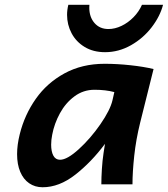

<svg xmlns="http://www.w3.org/2000/svg" viewBox="-20 -769 700 801"><path d="M412.1 -131.3 418 -168.9Q361.3 -92.8 294.2 -40.3Q227.1 12.2 157.7 12.2Q126 12.2 101.8 -4.4Q77.6 -21 64.5 -52Q51.3 -83 51.3 -126Q51.3 -165 62.5 -209.5Q82.5 -290 129.2 -356.4Q175.8 -422.9 249 -462.9Q322.3 -502.9 416.5 -502.9Q468.8 -502.9 524.7 -496.8Q580.6 -490.7 620.6 -481L564.5 -256.3Q547.4 -187 540 -118.9Q532.7 -50.8 532.7 0H402.8Q402.8 -27.3 405 -63.2Q407.2 -99.1 412.1 -131.3ZM374 -394.5Q327.6 -394.5 290.5 -366.9Q253.4 -339.4 230 -296.4Q206.5 -253.4 197.8 -207Q193.4 -185.1 193.4 -165.5Q193.4 -136.7 202.6 -119.6Q211.9 -102.5 230.5 -102.5Q260.3 -102.5 308.8 -146.7Q357.4 -190.9 398.7 -250.5Q439.9 -310.1 449.2 -350.6L457 -384.8Q420.9 -394.5 374 -394.5ZM418.5 -551.3Q369.1 -551.3 333.3 -573Q297.4 -594.7 278.6 -630.4Q259.8 -666 259.8 -707Q259.8 -727.5 265.1 -749H353Q352.5 -745.1 352.5 -737.3Q352.5 -697.8 374.3 -672.9Q396 -647.9 432.6 -647.9Q459.5 -647.9 487.1 -661.1Q514.6 -674.3 537.1 -697.3Q559.6 -720.2 572.3 -749H660.2Q647.9 -701.2 612.8 -655.3Q577.6 -609.4 526.4 -580.3Q475.1 -551.3 418.5 -551.3Z"/></svg>

Font: Lesson One
Style: Bold Italic
Weight: 700
Italic angle: -14°
Designer: But Ko, Victor Gaultney, Annie Olsen, Julie Remington, Don Collingsworth, Eric Hays, Becca Hirsbrunner
Version: Version 1.100